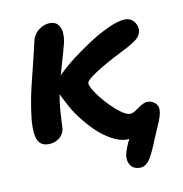

<svg xmlns="http://www.w3.org/2000/svg" viewBox="-78 -582 801 839"><g transform="rotate(-10 322.0 -162.5)"><path d="M100.1 12.2Q76.2 12.2 62.7 -2Q49.3 -16.1 46.1 -45.7Q43 -75.2 47.1 -114Q51.3 -152.8 62 -209Q67.4 -236.3 90.1 -326.9Q112.8 -417.5 117.2 -439.9Q123.5 -471.2 147.7 -489.5Q171.9 -507.8 196.8 -507.8Q228 -507.8 240.2 -483.4Q252.4 -459 245.1 -417Q239.7 -392.6 205.1 -274.9Q221.2 -291 225.1 -293.9Q242.2 -311 278.3 -338.6Q314.5 -366.2 358.9 -395.5Q403.3 -424.8 449.5 -445.8Q495.6 -466.8 523.9 -466.8Q549.8 -466.8 564.7 -446.8Q579.6 -426.8 575.2 -403.8Q572.8 -392.1 564.9 -381.8Q557.1 -371.6 540.8 -361.1Q524.4 -350.6 512.9 -344.5Q501.5 -338.4 477.1 -326.2Q413.1 -293.9 366.9 -264.4Q320.8 -234.9 317.9 -221.2Q315.4 -207.5 344.2 -167.5Q373 -127.4 412.8 -91.8Q452.6 -56.2 476.1 -56.2Q488.3 -56.2 514.4 -75.7Q540.5 -95.2 558.1 -95.2Q578.6 -95.2 593.5 -80.1Q608.4 -64.9 603 -38.1Q600.1 -22 592 -2Q584 18.1 571.3 46.4Q558.6 74.7 550.8 95.2Q543 113.3 537.8 124Q532.7 134.8 525.4 147.7Q518.1 160.6 511.5 167.2Q504.9 173.8 496.3 178.5Q487.8 183.1 478 183.1Q447.8 183.1 434.6 163.1Q421.4 143.1 426.8 115.2Q433.1 86.9 452.1 50.8Q450.7 50.8 446.8 51.3Q442.9 51.8 440.9 51.8Q410.2 51.8 373.8 31.7Q337.4 11.7 306.2 -19.3Q274.9 -50.3 249 -85Q223.1 -119.6 208 -150.9Q189.5 -185.1 186 -194.8Q177.2 -146.5 175 -96.9Q172.9 -47.4 171.9 -41Q166 -15.6 146.5 -1.7Q127 12.2 100.1 12.2Z"/></g></svg>

Font: Shantell Sans Irregular Bouncy
Style: Italic
Weight: 600
Italic angle: -11.31°
Designer: Stephen Nixon, Anya Danilova, Shantell Martin
Foundry: Arrow Type
Version: Version 1.006;[9816181b4]